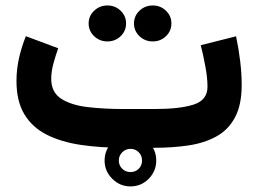

<svg xmlns="http://www.w3.org/2000/svg" viewBox="-20 -538 939 699"><path d="M542.5 0H429.7Q345.2 0 274.2 -10.5Q203.1 -21 150.6 -47.4Q98.1 -73.7 69.1 -121.3Q40 -168.9 40 -243.2Q40 -287.1 49.8 -328.9Q59.6 -370.6 74.2 -406.2L191.9 -362.3Q183.6 -339.4 175 -308.8Q166.5 -278.3 166.5 -251Q166.5 -202.1 202.6 -178.7Q238.8 -155.3 298.6 -148.2Q358.4 -141.1 429.7 -141.1H543.9Q634.3 -141.1 684.8 -157.2Q735.4 -173.3 735.4 -222.2Q735.4 -254.4 727.8 -295.4Q720.2 -336.4 710.9 -373.5L839.4 -405.8Q849.1 -359.9 854.5 -314.7Q859.9 -269.5 859.9 -229Q859.9 -155.8 835.4 -110.4Q811 -64.9 767.3 -41Q723.6 -17.1 666 -8.5Q608.4 0 542.5 0ZM467.8 -452.6Q467.8 -480 487.8 -499Q507.8 -518.1 536.1 -518.1Q564.5 -518.1 584.2 -499Q604 -480 604 -452.6Q604 -425.3 584.2 -406.2Q564.5 -387.2 536.1 -387.2Q507.8 -387.2 487.8 -406.2Q467.8 -425.3 467.8 -452.6ZM302.7 -452.6Q302.7 -480 322.8 -499Q342.8 -518.1 371.1 -518.1Q399.4 -518.1 419.2 -499Q439 -480 439 -452.6Q439 -425.3 419.2 -406.2Q399.4 -387.2 371.1 -387.2Q342.8 -387.2 322.8 -406.2Q302.7 -425.3 302.7 -452.6ZM360.8 46.4Q360.8 7.3 388.7 -20Q416.5 -47.4 455.1 -47.4Q494.1 -47.4 521.5 -20Q548.8 7.3 548.8 46.4Q548.8 85 521.5 112.8Q494.1 140.6 455.1 140.6Q416.5 140.6 388.7 112.8Q360.8 85 360.8 46.4ZM412.6 46.4Q412.6 64 424.8 76.2Q437 88.4 455.1 88.4Q473.1 88.4 485.1 76.4Q497.1 64.5 497.1 46.4Q497.1 28.3 484.9 16.1Q472.7 3.9 455.1 3.9Q437.5 3.9 425 16.4Q412.6 28.8 412.6 46.4Z"/></svg>

Font: Vazirmatn RD UI ExtraBold
Style: Regular
Weight: 800
Designer: Saber Rastikerdar
Foundry: Saber Rastikerdar
Version: Version 33.003